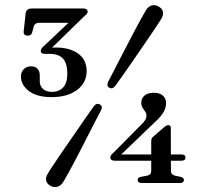

<svg xmlns="http://www.w3.org/2000/svg" viewBox="-20 -734 826 770"><path d="M586.5 -168Q586.5 -174.5 588.8 -179Q591 -183.5 595 -186.5L639 -224.5Q644.5 -229 648 -230.5Q651.5 -232 655 -232Q665 -232 665 -221L665.5 -49Q665.5 -40.5 670 -36Q674.5 -31.5 682 -29.5L703.5 -25Q710 -23.5 713.8 -20.5Q717.5 -17.5 717.5 -12.5Q717.5 0 700.5 0H549Q532 0 532 -12.5Q532 -22.5 546 -25L570 -29.5Q578 -31 582.2 -35.8Q586.5 -40.5 586.5 -49ZM544.5 -232Q557 -243.5 562.2 -252.8Q567.5 -262 567.5 -269.5Q567.5 -279.5 562.2 -286.5Q557 -293.5 551.8 -301.8Q546.5 -310 546.5 -322Q546.5 -339 559.2 -350.5Q572 -362 597.5 -362Q619.5 -362 632.8 -351Q646 -340 646 -320Q646 -302.5 636.2 -284.8Q626.5 -267 599 -242L452.5 -101.5L446.5 -114.5H708Q715.5 -114.5 719.8 -111.5Q724 -108.5 724 -102.5Q724 -89.5 707.5 -89.5H440Q431.5 -89.5 427 -93Q422.5 -96.5 422.5 -102.5Q422.5 -106.5 424.8 -110.5Q427 -114.5 434 -120.5ZM444 -392Q437.5 -383 431.8 -380.8Q426 -378.5 418 -382.5Q411 -386 410.8 -392.8Q410.5 -399.5 415 -409Q423 -424 434.8 -446.5Q446.5 -469 460.2 -496Q474 -523 488.8 -551.2Q503.5 -579.5 517.5 -606.2Q531.5 -633 544 -655.5Q556.5 -678 565 -692.5Q574 -707.5 587.8 -712Q601.5 -716.5 616.5 -707.5Q631 -699.5 633.5 -686.5Q636 -673.5 627 -658.5Q619 -645.5 605.2 -625Q591.5 -604.5 574.5 -579.5Q557.5 -554.5 539 -527.8Q520.5 -501 502.8 -475.2Q485 -449.5 469.8 -428Q454.5 -406.5 444 -392ZM354.5 -305.5Q361 -314.5 367 -316.8Q373 -319 380.5 -315Q388 -311 388.2 -304.2Q388.5 -297.5 383.5 -288.5Q375.5 -273.5 363.8 -250.8Q352 -228 338.2 -201Q324.5 -174 309.8 -145.5Q295 -117 281 -90.2Q267 -63.5 254.8 -41Q242.5 -18.5 233.5 -4Q224.5 10.5 210.5 14.8Q196.5 19 182 11Q167.5 3 165 -10.2Q162.5 -23.5 172 -38Q179.5 -51 193.2 -71.5Q207 -92 224 -117.2Q241 -142.5 259.8 -169.2Q278.5 -196 296.2 -221.8Q314 -247.5 329 -269.2Q344 -291 354.5 -305.5ZM178 -532.5 173.5 -541Q180 -542 187.5 -542.8Q195 -543.5 203 -543.5Q260 -543.5 293.8 -518.8Q327.5 -494 327.5 -449Q327.5 -402 289 -373.2Q250.5 -344.5 187.5 -344.5Q127.5 -344.5 95.8 -369Q64 -393.5 64 -427.5Q64 -445.5 75.5 -456.8Q87 -468 104.5 -468Q121.5 -468 130.5 -458.2Q139.5 -448.5 139.5 -431.5V-408.5Q139.5 -389.5 152.2 -377.5Q165 -365.5 190 -365.5Q216 -365.5 233 -383.2Q250 -401 250 -439Q250 -479.5 232.8 -498.8Q215.5 -518 179.5 -518H160.5Q152.5 -518 148 -520.8Q143.5 -523.5 143.5 -529.5Q143.5 -534 146 -538.5Q148.5 -543 155.5 -549L277 -663.5L279.5 -642.5H137Q119.5 -642.5 115.5 -628.5L109 -604Q107.5 -598 103 -594.5Q98.5 -591 91 -591Q83 -591 78.5 -595.2Q74 -599.5 75 -608L83 -682Q84 -690 90.5 -695Q97 -700 108.5 -700H314.5Q322.5 -700 327 -696.5Q331.5 -693 331.5 -686.5Q331.5 -682.5 327.8 -678Q324 -673.5 315.5 -666.5Z"/></svg>

Font: Fraunces 17pt
Style: Regular
Weight: 400
Version: Version 1.000;[b76b70a41]